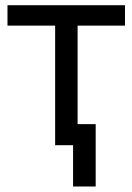

<svg xmlns="http://www.w3.org/2000/svg" viewBox="-20 -549 501 726"><path d="M188.5 0V-452.1H8.3V-529.3H452.6V-452.1H273.4V0ZM256.3 156.2V0H220.2V-79.6H341.8V156.2Z"/></svg>

Font: Inter 24pt
Style: Regular
Weight: 400
Designer: Rasmus Andersson
Foundry: rsms
Version: Version 4.001;git-66647c0bb